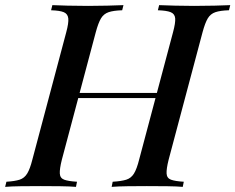

<svg xmlns="http://www.w3.org/2000/svg" viewBox="-56 -728 917 748"><path d="M220 -346 227 -366H580L572 -346ZM618 -602Q628 -639 626.5 -656.5Q625 -674 609 -680.5Q593 -687 559 -688L564 -708Q589 -707 626 -706Q663 -705 700 -705Q743 -705 780 -706Q817 -707 841 -708L836 -688Q802 -687 783 -680.5Q764 -674 753.5 -656.5Q743 -639 733 -602L601 -106Q592 -70 593 -52Q594 -34 610 -28Q626 -22 660 -20L656 0Q633 -2 596 -2.5Q559 -3 516 -3Q479 -3 441.5 -2.5Q404 -2 379 0L383 -20Q417 -22 436 -28Q455 -34 466 -52Q477 -70 486 -106ZM185 -106Q176 -70 177 -52Q178 -34 194 -28Q210 -22 244 -20L240 0Q216 -2 178.5 -2.5Q141 -3 103 -3Q61 -3 24.5 -2.5Q-12 -2 -36 0L-31 -20Q2 -22 20.5 -28Q39 -34 50 -52Q61 -70 70 -106L202 -602Q212 -639 210 -656.5Q208 -674 192.5 -680.5Q177 -687 143 -688L148 -708Q170 -707 207.5 -706Q245 -705 287 -705Q325 -705 362 -706Q399 -707 425 -708L420 -688Q386 -687 367 -680.5Q348 -674 337.5 -656.5Q327 -639 317 -602Z"/></svg>

Font: Playfair Display Medium
Style: Italic
Weight: 500
Italic angle: -14°
Designer: Claus Eggers Sørensen
Foundry: Claus Eggers Sørensen
Version: Version 1.203